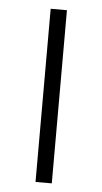

<svg xmlns="http://www.w3.org/2000/svg" viewBox="-48 -650 364 682"><g transform="rotate(5 134.0 -309.0)"><path d="M105 0V-617.5H163V0Z"/></g></svg>

Font: Karla Light
Style: Regular
Weight: 300
Designer: Jonathan Pinhorn
Version: Version 2.004;gftools[0.9.33]